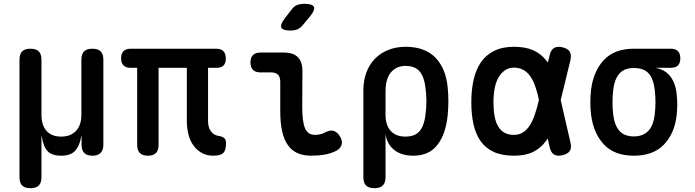

<svg xmlns="http://www.w3.org/2000/svg" viewBox="-20 -805 3640 1005"><path d="M139 180Q110 180 96 166Q82 152 82 122V-492Q82 -522 96 -536Q110 -550 139 -550Q169 -550 183 -536Q197 -522 197 -492V-204Q197 -150 223.5 -120Q250 -90 300 -90Q350 -90 378 -120Q406 -150 406 -204V-492Q406 -522 420 -536Q434 -550 463 -550Q493 -550 507 -536Q521 -522 521 -492V-47Q521 -19 506.5 -4.5Q492 10 464 10Q435 10 421 -4.5Q407 -19 407 -47V-85Q407 -95 406.5 -95Q406 -95 404 -85Q396 -40 372.5 -15Q349 10 300 10Q250 10 228 -15Q206 -40 200 -85L197 -95V122Q197 152 183 166Q169 180 139 180Z M1097 10Q1062 10 1035.5 -5Q1009 -20 991.5 -45Q974 -70 966 -103Q958 -136 958 -172V-450H810V-46Q810 -18 796.5 -4Q783 10 754 10Q726 10 712 -4Q698 -18 698 -46V-450H664Q639 -450 626.5 -462.5Q614 -475 614 -500Q614 -525 626.5 -537.5Q639 -550 665 -550H1111Q1137 -550 1149.5 -537Q1162 -524 1162 -498Q1162 -474 1150 -462Q1138 -450 1114 -450H1069V-171Q1069 -138 1084.5 -117Q1100 -96 1128 -93Q1147 -89 1155 -81Q1163 -73 1163 -56Q1163 -18 1148.5 -4Q1134 10 1097 10Z M1562 -244Q1562 -169 1576.5 -134Q1591 -99 1629 -99Q1643 -99 1657.5 -102.5Q1672 -106 1686 -114Q1711 -126 1729 -119Q1747 -112 1760 -90Q1774 -66 1768 -47Q1762 -28 1741 -16Q1711 -1 1678.5 4.5Q1646 10 1609 10Q1569 10 1538.5 -3Q1508 -16 1487.5 -44.5Q1467 -73 1457 -117Q1447 -161 1447 -223V-377Q1447 -402 1435 -414Q1423 -426 1399 -426H1343Q1318 -426 1304.5 -439Q1291 -452 1291 -478Q1291 -504 1304.5 -517Q1318 -530 1343 -530H1466Q1515 -530 1539 -506Q1563 -482 1563 -433ZM1567 -676Q1554 -659 1537.5 -652Q1521 -645 1501 -645Q1461 -645 1453 -660Q1445 -675 1470 -708L1504 -752Q1518 -772 1534.5 -778.5Q1551 -785 1574 -785Q1616 -785 1623 -769Q1630 -753 1605 -722Z M1940 180Q1910 180 1896 166Q1882 152 1882 122V-331Q1882 -383 1897.5 -425Q1913 -467 1942 -497Q1971 -527 2012 -543.5Q2053 -560 2103 -560Q2204 -560 2258.5 -504Q2313 -448 2323 -351Q2327 -313 2327 -275Q2327 -237 2323 -199Q2313 -103 2269.5 -46.5Q2226 10 2143 10Q2081 10 2043 -20.5Q2005 -51 1998 -105V122Q1998 152 1983.5 166Q1969 180 1940 180ZM2102 -90Q2153 -90 2177 -119.5Q2201 -149 2207 -204Q2212 -240 2212 -275.5Q2212 -311 2207 -346Q2201 -401 2177 -430.5Q2153 -460 2102 -460Q2077 -460 2057.5 -450.5Q2038 -441 2024.5 -424Q2011 -407 2004.5 -382.5Q1998 -358 1998 -326V-204Q1998 -150 2025 -120Q2052 -90 2102 -90Z M2966 -59Q2973 -31 2962.5 -15Q2952 1 2924 7.5Q2896 14 2879.5 3.5Q2863 -7 2857 -35L2847 -80L2837 -66Q2811 -30 2771 -10Q2731 10 2670 10Q2607 10 2564 -10Q2521 -30 2495.5 -66.5Q2470 -103 2458.5 -154.5Q2447 -206 2447 -270Q2447 -334 2459 -387Q2471 -440 2497 -478.5Q2523 -517 2566 -538.5Q2609 -560 2670 -560Q2731 -560 2771 -542Q2811 -524 2837 -491Q2843 -485 2848 -478L2857 -515Q2863 -543 2879.5 -553.5Q2896 -564 2924 -557.5Q2952 -551 2962 -535Q2972 -519 2966 -491L2915 -281ZM2801 -282Q2793 -321 2782 -352Q2771 -384 2755.5 -406Q2740 -428 2719 -439.5Q2698 -451 2670 -451Q2644 -451 2624 -437.5Q2604 -424 2590 -400.5Q2576 -377 2569.5 -343.5Q2563 -310 2563 -270Q2563 -231 2568.5 -199Q2574 -167 2586.5 -145Q2599 -123 2619.5 -111Q2640 -99 2670 -99Q2698 -99 2719 -113Q2740 -127 2755 -151.5Q2770 -176 2781 -210Q2792 -243 2801 -282Z M3491 -450H3410Q3462 -441 3489.5 -404Q3517 -367 3522 -310Q3525 -284 3525 -257.5Q3525 -231 3522 -204Q3512 -108 3456 -49Q3400 10 3298 10Q3196 10 3141 -49Q3086 -108 3074 -204Q3070 -237 3070 -270Q3070 -303 3074 -336Q3086 -432 3141 -491Q3196 -550 3298 -550H3491Q3516 -550 3528.5 -537.5Q3541 -525 3541 -500Q3541 -475 3528.5 -462.5Q3516 -450 3491 -450ZM3298 -91Q3324 -91 3343 -99Q3362 -107 3375 -121.5Q3388 -136 3396 -157Q3404 -178 3407 -204Q3411 -237 3411 -270Q3411 -303 3407 -336Q3400 -393 3375 -421Q3350 -449 3298 -449Q3247 -449 3221.5 -419Q3196 -389 3190 -336Q3186 -303 3186 -270Q3186 -237 3190 -204Q3196 -151 3221.5 -121Q3247 -91 3298 -91Z"/></svg>

Font: Maple Mono SemiBold
Style: Regular
Weight: 600
Monospace: yes
Designer: subframe7536
Version: Version 7.000